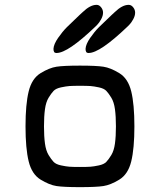

<svg xmlns="http://www.w3.org/2000/svg" viewBox="-20 -770 658 790"><path d="M213 -552H211Q200 -552 200 -569Q201 -588 219 -614Q237 -640 255 -658Q273 -676 307 -708Q316 -716 320 -720Q351 -750 377 -750H378Q388 -750 396 -740Q404 -730 404 -718Q404 -705 396 -690.5Q388 -676 380 -668L372 -660Q259 -552 213 -552ZM345 -552H343Q332 -552 332 -569Q333 -588 351 -614Q369 -640 387 -658Q405 -676 439 -708Q448 -716 452 -720Q483 -750 509 -750H510Q520 -750 528 -740Q536 -730 536 -718Q536 -705 528 -690.5Q520 -676 512 -668L504 -660Q391 -552 345 -552ZM405.5 -4.5Q376 0 309 0Q242 0 212.5 -4.5Q183 -9 147 -31Q111 -53 98 -106Q85 -159 85 -250Q85 -341 98 -394Q111 -447 147 -469Q183 -491 212.5 -495.5Q242 -500 309 -500Q376 -500 405.5 -495.5Q435 -491 471 -469Q507 -447 520 -394Q533 -341 533 -250Q533 -159 520 -106Q507 -53 471 -31Q435 -9 405.5 -4.5ZM266 -84Q280 -83 309 -83Q338 -83 352 -84Q366 -85 387 -89.5Q408 -94 417.5 -104Q427 -114 438 -132Q449 -150 453 -179.5Q457 -209 457 -250Q457 -291 453 -320.5Q449 -350 438 -368Q427 -386 417.5 -396Q408 -406 387 -410.5Q366 -415 352 -416Q338 -417 309 -417Q280 -417 266 -416Q252 -415 231 -410.5Q210 -406 200.5 -396Q191 -386 180 -368Q169 -350 165 -320.5Q161 -291 161 -250Q161 -209 165 -179.5Q169 -150 180 -132Q191 -114 200.5 -104Q210 -94 231 -89.5Q252 -85 266 -84Z"/></svg>

Font: Hermit Light
Style: Regular
Weight: 300
Designer: Pablo Caro
Version: Version 2.000;PS 002.000;hotconv 1.0.88;makeotf.lib2.5.64775